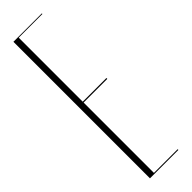

<svg xmlns="http://www.w3.org/2000/svg" viewBox="-306 -903 901 901"><g transform="rotate(-45 144.0 -453.0)"><path d="M238.3 0V-4.9H81.1V-471.7H238.3V-477.5H81.1V-902.3H238.3V-906.2H49.8V0Z"/></g></svg>

Font: Caledo
Style: Light
Weight: 300
Designer: BSozoo
Foundry: BSozoo
Version: Version 002.000